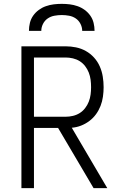

<svg xmlns="http://www.w3.org/2000/svg" viewBox="-20 -975 640 995"><path d="M91 0V-735H320Q347 -735 374 -729.5Q401 -724 425 -710.5Q449 -697 467.5 -676.5Q486 -656 497 -631Q508 -606 512.5 -578.5Q517 -551 517 -523Q517 -499 513.5 -474Q510 -449 501 -426Q492 -403 477.5 -383Q463 -363 443 -348Q423 -333 400 -324Q377 -315 352 -313L536 0H465L281 -312H156V0ZM156 -370H320Q339 -370 358 -374.5Q377 -379 393 -389Q409 -399 421 -414.5Q433 -430 440 -448Q447 -466 449.5 -485Q452 -504 452 -523Q452 -543 449.5 -562Q447 -581 440 -599Q433 -617 421 -632.5Q409 -648 393 -658Q377 -668 358 -672.5Q339 -677 320 -677H156ZM130 -815Q130 -836 135 -856.5Q140 -877 152 -894Q164 -911 181 -923.5Q198 -936 218 -943Q238 -950 258.5 -952.5Q279 -955 300 -955Q321 -955 341.5 -952.5Q362 -950 382 -943Q402 -936 419 -923.5Q436 -911 448 -894Q460 -877 465 -856.5Q470 -836 470 -815H406Q406 -834 397 -851.5Q388 -869 372.5 -879.5Q357 -890 338 -893.5Q319 -897 300 -897Q281 -897 262 -893.5Q243 -890 227.5 -879.5Q212 -869 203 -851.5Q194 -834 194 -815Z"/></svg>

Font: Iosevka Aile Custom Light
Style: Regular
Weight: 300
Designer: Belleve Invis
Foundry: Belleve Invis
Version: Version 17.0.2; ttfautohint (v1.8.3)